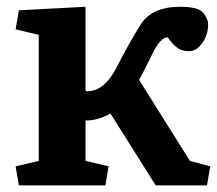

<svg xmlns="http://www.w3.org/2000/svg" viewBox="-20 -561 656 581"><path d="M238.8 -196.3V-74.2L308.6 -57.6L298.8 0H37.1L27.3 -57.6L97.2 -74.2V-455.6L27.3 -472.2L37.1 -529.8L238.8 -540.5V-286.6L243.7 -284.7Q295.9 -284.7 333.7 -358.6Q371.6 -432.6 405.5 -486.6Q439.5 -540.5 524.9 -540.5Q582 -540.5 595.9 -521.2Q609.9 -502 609.9 -488.3Q609.9 -456.5 592.5 -431.4Q575.2 -406.2 552.7 -406.2Q530.3 -406.2 516.4 -416.5Q502.4 -426.8 487.3 -448.2Q465.3 -448.2 439.9 -395.8Q414.6 -343.3 400.9 -319.3L554.7 -74.2L616.2 -57.6L606.4 0H451.2L314 -217.8Q278.3 -196.3 238.8 -196.3Z"/></svg>

Font: NoticiaText-Bold
Style: Bold
Weight: 700
Designer: JM Sole
Foundry: JM Sole
Version: Version 1.003